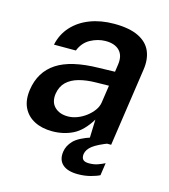

<svg xmlns="http://www.w3.org/2000/svg" viewBox="-105 -610 756 860"><g transform="rotate(15 273.0 -180.5)"><path d="M174 10Q126 10 91 -8.2Q56 -26.5 39.5 -60.8Q23 -95 30 -144Q42.5 -229.5 108.5 -273Q174.5 -316.5 304.5 -318.5L377.5 -320.5L382.5 -355.5Q388.5 -398 366.2 -420.5Q344 -443 300.5 -442.5Q265.5 -442 232.2 -424Q199 -406 183.5 -367H82Q92.5 -416.5 125 -452.5Q157.5 -488.5 207.5 -507.8Q257.5 -527 318.5 -527Q389.5 -527 431.8 -506.5Q474 -486 490 -449Q506 -412 498.5 -362.5L445.5 0H345L348 -90.5Q312.5 -32.5 269.2 -11.2Q226 10 174 10ZM224.5 -72.5Q246 -72.5 267.8 -80.8Q289.5 -89 308.2 -103.2Q327 -117.5 339.8 -135Q352.5 -152.5 355.5 -171.5L367.5 -253L308 -252Q264 -251.5 229.2 -242Q194.5 -232.5 173 -211.8Q151.5 -191 146 -156.5Q140.5 -117 163 -94.8Q185.5 -72.5 224.5 -72.5ZM335 166Q287 166 263.8 145Q240.5 124 246 85.5Q250 57 272.8 33.2Q295.5 9.5 354 -9.5L439 -5Q386 15 363.2 32.5Q340.5 50 337 72Q335 89 342.8 97.5Q350.5 106 370.5 106Q393.5 106 411.5 99.5Q429.5 93 443 86L434.5 144Q420.5 151.5 393.2 158.8Q366 166 335 166Z"/></g></svg>

Font: Public Sans Thin SemiBold
Style: Italic
Weight: 600
Italic angle: -8°
Version: Version 2.001